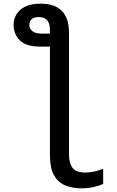

<svg xmlns="http://www.w3.org/2000/svg" viewBox="-20 -786 640 1046"><path d="M425 240Q372 240 333 223Q294 206 273 166.5Q252 127 252 58V-532H201Q122 -532 88 -566Q54 -600 54 -650Q54 -680 69 -706.5Q84 -733 116 -749.5Q148 -766 201 -766Q356 -766 356 -607V58Q356 105 376 129.5Q396 154 445 154Q471 154 496 148Q521 142 542 134V216Q521 226 490 233Q459 240 425 240ZM205 -603H252V-626Q252 -657 237.5 -675Q223 -693 192 -693Q165 -693 152.5 -681.5Q140 -670 140 -650Q140 -629 157 -616Q174 -603 205 -603Z"/></svg>

Font: Noto Sans Mono Medium
Style: Regular
Weight: 500
Designer: Monotype Design Team
Foundry: Monotype Imaging Inc.
Version: Version 2.014